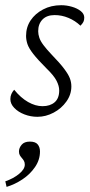

<svg xmlns="http://www.w3.org/2000/svg" viewBox="-41 -443 348 741"><path d="M103.5 7.8Q77.1 7.8 53.2 -1.5Q29.3 -10.7 14.2 -26.4Q-1 -42 -1 -60.5Q-1 -71.3 2.9 -80.1Q6.8 -88.9 13.7 -96.7Q39.1 -65.4 67.4 -49.3Q95.7 -33.2 123 -33.2Q152.3 -33.2 169.9 -48.3Q187.5 -63.5 187.5 -93.8Q187.5 -111.3 177.2 -131.3Q167 -151.4 138.7 -178.7Q104.5 -212.9 87.4 -234.9Q70.3 -256.8 64.9 -272.9Q59.6 -289.1 59.6 -304.7Q59.6 -337.9 77.1 -364.3Q94.7 -390.6 125.5 -406.7Q156.2 -422.9 195.3 -422.9Q215.8 -422.9 236.3 -417Q256.8 -411.1 270.5 -400.4Q284.2 -389.6 284.2 -375Q284.2 -365.2 280.8 -358.4Q277.3 -351.6 269.5 -343.8Q249 -363.3 223.1 -374Q197.3 -384.8 169.9 -384.8Q139.6 -384.8 123 -367.7Q106.4 -350.6 106.4 -322.3Q106.4 -310.5 110.8 -297.4Q115.2 -284.2 127 -268.6Q138.7 -252.9 158.2 -232.4Q190.4 -199.2 206.5 -177.7Q222.7 -156.2 228.5 -141.1Q234.4 -126 234.4 -109.4Q234.4 -78.1 215.3 -51.3Q196.3 -24.4 166 -8.3Q135.7 7.8 103.5 7.8ZM-15.6 278.3 -20.5 256.8Q10.7 246.1 32.7 228Q54.7 210 54.7 192.4Q54.7 183.6 51.3 177.7Q47.9 171.9 43.5 167Q39.1 162.1 35.6 156.2Q32.2 150.4 32.2 141.6Q32.2 127.9 42.5 115.7Q52.7 103.5 74.2 103.5Q95.7 103.5 104.5 114.3Q113.3 125 113.3 141.6Q113.3 173.8 94.2 201.7Q75.2 229.5 45.9 249Q16.6 268.6 -15.6 278.3Z"/></svg>

Font: Crimson Pro ExtraLight
Style: Italic
Weight: 250
Italic angle: -12°
Designer: Jacques Le Bailly
Foundry: Baron von Fonthausen
Version: Version 1.003